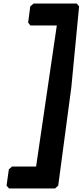

<svg xmlns="http://www.w3.org/2000/svg" viewBox="-20 -925 467 1085"><path d="M291 140H31L17 124L30 32L48 16H184L301 -781H152L139 -797L151 -889L170 -905H414L427 -889L383 -431L309 124Z"/></svg>

Font: Chau Philomene One
Style: Italic
Weight: 400
Designer: Vicente Lamonaca
Foundry: TipoType
Version: Version 1.001